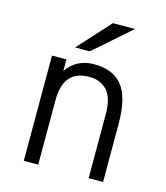

<svg xmlns="http://www.w3.org/2000/svg" viewBox="-110 -816 779 901"><g transform="rotate(15 280.0 -366.0)"><path d="M185 -576 327 -732H434L256 -576ZM405 0V-312Q405 -389 373 -424.5Q341 -460 286 -460Q160 -460 160 -314V0H90V-511H160V-455Q207 -523 292 -523Q386 -523 430.5 -466Q475 -409 475 -283V0Z"/></g></svg>

Font: Overpass Light
Style: Regular
Weight: 300
Designer: Delve Withrington, Thomas Jockin
Foundry: Delve Fonts
Version: Version 3.000;DELV;Overpass